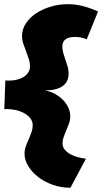

<svg xmlns="http://www.w3.org/2000/svg" viewBox="-23 -791 478 898"><path d="M382.8 -607.4Q356.9 -618.2 328.1 -618.2Q297.9 -618.2 283.2 -606.9Q268.6 -595.7 268.6 -574.2Q268.6 -557.6 273.2 -542Q277.8 -526.4 283.2 -511Q288.6 -495.6 293.2 -480Q297.9 -464.4 297.9 -448.2Q297.9 -407.7 269.3 -387.9Q240.7 -368.2 188.5 -368.2Q214.4 -362.8 236.1 -350.6Q257.8 -338.4 273.2 -322Q288.6 -305.7 297.1 -286.1Q305.7 -266.6 305.7 -247.1Q305.7 -230.5 300 -214.6Q294.4 -198.7 287.6 -183.1Q280.8 -167.5 275.1 -151.6Q269.5 -135.7 269.5 -119.1Q269.5 -103.5 279.8 -91.1Q290 -78.6 305.9 -69.8Q321.8 -61 341.1 -55.9Q360.4 -50.8 378.9 -48.8L306.6 86.9Q306.6 86.9 306.6 86.9Q306.6 86.9 306.6 86.9Q306.6 86.9 306.6 86.9Q306.6 86.9 306.6 86.9Q306.6 86.9 306.6 86.9Q306.6 86.9 306.2 86.9Q306.2 86.9 306.2 86.9Q306.2 86.9 306.2 86.9Q306.2 86.9 306.2 86.9Q306.2 86.9 306.2 86.9Q306.2 86.9 305.7 86.9Q305.7 86.9 305.7 86.9Q305.7 86.9 305.7 86.9H305.2Q305.2 86.9 305.2 86.9Q305.2 86.9 305.2 86.9Q305.2 86.9 305.2 86.9Q305.2 86.9 305.2 86.9Q305.2 86.9 305.2 86.9Q305.2 86.9 305.2 86.9Q305.2 86.9 304.7 86.9Q304.7 86.9 304.7 86.9H304.2Q304.2 86.9 304.2 86.9Q304.2 86.9 304.2 86.9Q304.2 86.9 304.2 86.9Q304.2 86.9 304.2 86.9Q304.2 86.9 304.2 86.9Q304.2 86.9 303.7 86.9Q303.7 86.9 303.7 86.9H301.3Q263.2 86.9 225.6 74Q188 61 158 38.6Q127.9 16.1 109.9 -12.9Q91.8 -42 91.8 -72.3Q91.8 -89.4 97.7 -106Q103.5 -122.6 110.8 -138.9Q118.2 -155.3 124 -171.9Q129.9 -188.5 129.9 -206.1Q129.9 -224.1 117.7 -239Q105.5 -253.9 86.2 -263.7Q66.9 -273.4 46.9 -277.1Q26.9 -280.8 11.2 -280.8Q3.9 -280.8 -2.9 -280.3L2 -415Q7.3 -414.1 11.2 -414.1Q11.2 -414.1 11.2 -414.1Q11.2 -414.1 11.2 -414.1Q11.2 -414.1 11.2 -414.1Q11.2 -414.1 11.2 -414.1H12.7Q12.7 -414.1 12.7 -414.1Q12.7 -414.1 12.7 -414.1Q12.7 -414.1 12.7 -414.1Q12.7 -414.1 12.7 -414.1Q12.7 -414.1 12.7 -414.1Q12.7 -414.1 12.7 -414.1H14.2Q14.2 -414.1 14.2 -414.1Q14.2 -414.1 14.2 -414.1Q14.2 -414.1 14.2 -414.1Q14.2 -414.1 14.2 -414.1H20.5Q40 -414.1 57.6 -418.7Q75.2 -423.3 88.4 -431.9Q101.6 -440.4 109.4 -452.6Q117.2 -464.8 117.2 -480.5Q117.2 -498.5 111.3 -516.4Q105.5 -534.2 98.6 -551.8Q91.8 -569.3 85.9 -586.9Q80.1 -604.5 80.1 -623Q80.1 -654.3 98.1 -681.6Q116.2 -709 146 -728.8Q175.8 -748.5 214.4 -760Q252.9 -771.5 293.9 -771.5Q332 -771.5 367.9 -761.7Q403.8 -752 435.5 -737.3Z"/></svg>

Font: Luckiest Guy
Style: Regular
Weight: 400
Designer: Astigmatic (AOETI)
Foundry: Astigmatic (AOETI)
Version: Version 1.000